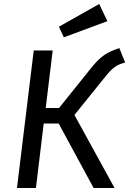

<svg xmlns="http://www.w3.org/2000/svg" viewBox="-20 -942 647 962"><path d="M554 0H449L274 -323H199L160 0H65L149 -689H244L209 -401H276L434 -598Q453 -622 469.5 -638.5Q486 -655 502 -666Q518 -677 536 -685Q554 -693 578 -701L607 -629Q590 -624 578 -619Q566 -614 555.5 -606.5Q545 -599 534.5 -588.5Q524 -578 511 -562L353 -366ZM275 -808 477 -922 518 -836 300 -755Z"/></svg>

Font: Yekcdsyqcyvpieeyorgstswgcgt
Style: Regular
Weight: 400
Italic angle: -8°
Designer: Carrois Corporate & Edenspiekermann
Foundry: Carrois Corporate GbR & Edenspiekermann AG
Version: Version 2.001